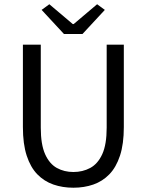

<svg xmlns="http://www.w3.org/2000/svg" viewBox="-20 -865 685 897"><path d="M322.8 12Q272.5 12 229.4 -2.9Q186.3 -17.9 154.4 -50.6Q122.5 -83.4 104.7 -137.9Q87 -192.4 87 -271V-656.3H170.5V-268.7Q170.5 -189.9 190.8 -144.6Q211.1 -99.4 245.5 -80.4Q280 -61.4 322.8 -61.4Q366.3 -61.4 401.6 -80.4Q436.9 -99.4 457.7 -144.6Q478.4 -189.9 478.4 -268.7V-656.3H558.5V-271Q558.5 -192.4 540.6 -137.9Q522.7 -83.4 490.8 -50.6Q459 -17.9 416.1 -2.9Q373.1 12 322.8 12ZM278.7 -706.3 174.4 -818.8 210.5 -845.2 320.1 -752.5H324.1L433.7 -845.2L469.8 -818.8L365.5 -706.3Z"/></svg>

Font: Source Sans Variable
Style: Regular
Weight: 200
Designer: Paul D. Hunt
Foundry: Adobe Systems Incorporated
Version: Version 3.006;hotconv 1.0.111;makeotfexe 2.5.65597